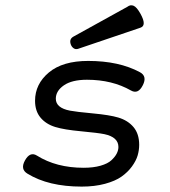

<svg xmlns="http://www.w3.org/2000/svg" viewBox="-20 -691 640 722"><path d="M255.9 -553.2Q238.8 -543.5 246.6 -522.9Q250 -514.2 257.3 -509.3Q264.6 -504.4 273.4 -507.3L508.3 -586.9Q532.7 -595.2 508.3 -639.2Q494.1 -664.6 482.2 -669.4Q470.2 -674.3 459 -665.5ZM111.8 -312Q111.8 -273.4 132.3 -248.8Q152.8 -224.1 188 -213.4Q221.7 -203.1 285.2 -197.3Q348.6 -191.4 372.6 -186.5Q425.3 -175.3 425.3 -138.2Q425.3 -126 418.9 -113.5Q412.6 -101.1 398.9 -88.4Q385.3 -75.7 358.2 -67.9Q331.1 -60.1 294.4 -60.1Q191.9 -60.1 118.7 -106Q92.8 -122.1 73.7 -87.4Q55.7 -54.7 83 -38.1Q162.1 10.7 287.1 10.7Q335.9 10.7 374.8 0.2Q413.6 -10.3 437 -26.9Q460.4 -43.5 476.1 -64.9Q491.7 -86.4 497.6 -106.4Q503.4 -126.5 503.4 -146.5Q503.4 -187.5 482.2 -212.9Q460.9 -238.3 424.8 -249Q392.1 -258.8 328.9 -264.6Q265.6 -270.5 243.2 -274.9Q189.9 -285.2 189.9 -319.8Q189.9 -349.1 220.2 -370.1Q250.5 -391.1 307.1 -391.1Q401.9 -391.1 472.7 -350.6Q499.5 -335.4 517.1 -370.6Q534.2 -404.3 506.3 -419.4Q427.7 -461.9 311.5 -461.9Q215.8 -461.9 163.8 -418.5Q111.8 -375 111.8 -312Z"/></svg>

Font: Courier Prime Code
Style: Italic
Weight: 400
Italic angle: -10°
Designer: Alan Dague-Greene
Foundry: Quote-Unquote Apps
Version: Version 3.18